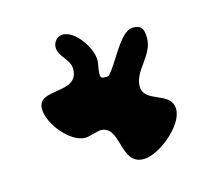

<svg xmlns="http://www.w3.org/2000/svg" viewBox="-88 -766 872 791"><g transform="rotate(-15 348.0 -370.0)"><path d="M290 -240C378 -240 330 -79 432 -79C498 -79 614 -173 614 -243C614 -322 493 -299 493 -373C493 -439 574 -484 574 -557C574 -593 567 -614 528 -614C472 -614 420 -483 380 -447C378 -446 369 -446 367 -446C350 -446 346 -449 346 -466C346 -485 353 -504 353 -523C353 -575 295 -661 242 -661C218 -661 200 -640 200 -617C200 -576 247 -556 247 -513C247 -405 80 -477 80 -387C80 -323 158 -226 223 -226C226 -226 233 -227 233 -227C239 -228 281 -239 287 -240Z"/></g></svg>

Font: CISF Camouflage Kit
Style: Ste
Weight: 400
Designer: Robert Jablonski, Jasper
Foundry: Cannot Into Space Fonts
Version: Version 1.27